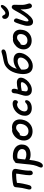

<svg xmlns="http://www.w3.org/2000/svg" viewBox="1806 -2620 1075 4727"><g transform="rotate(-90 2343.5 -256.5)"><path d="M443.8 13.2Q395 13.2 393.1 -66.9Q392.1 -101.1 398.7 -154.8Q405.3 -208.5 415 -267.1Q424.8 -325.7 426.8 -340.8Q430.7 -367.7 432.1 -396H391.1Q295.9 -396 205.1 -377Q204.1 -322.3 186 -231Q156.2 -93.3 144 -63Q136.7 -43 121.1 -31Q105.5 -19 85.9 -19Q59.6 -19 48.3 -39.1Q37.1 -59.1 43 -90.8Q46.9 -108.9 60.3 -165.8Q73.7 -222.7 79.1 -248Q86.9 -287.1 91.1 -340.6Q95.2 -394 99.1 -413.1Q107.4 -456.5 154.8 -467.8Q206.5 -480.5 283.7 -488.8Q360.8 -497.1 428.2 -497.1Q499 -497.1 528.3 -469.7Q557.6 -442.4 545.9 -382.8Q533.7 -323.7 520.5 -238Q507.3 -152.3 505.9 -98.1Q505.9 -89.8 506.3 -74Q506.8 -58.1 506.6 -48.8Q506.3 -39.6 504.9 -32.2Q502 -13.7 484.1 -0.2Q466.3 13.2 443.8 13.2Z M627 261.2Q603.5 261.2 590.6 245.8Q577.6 230.5 584 200.2Q587.4 183.1 597.9 161.9Q608.4 140.6 621.3 107.4Q634.3 74.2 643.6 28.8Q658.2 -46.4 669.2 -181.2Q680.2 -315.9 690.9 -381.8Q694.8 -405.3 707.3 -420.7Q719.7 -436 738.8 -436Q766.1 -478 867.7 -478Q937 -478 993.7 -459Q1050.3 -439.9 1088.1 -405Q1126 -370.1 1141.1 -317.9Q1156.2 -265.6 1143.6 -203.1Q1127.4 -124 1062.5 -82.5Q997.6 -41 901.9 -41Q819.3 -41 771 -70.8Q764.6 -9.3 753.9 45.9Q711.9 261.2 627 261.2ZM802.7 -356Q790.5 -292 780.8 -175.8Q786.6 -174.3 803.7 -165.5Q820.8 -156.7 844.7 -150.9Q868.7 -145 903.8 -145Q957 -145 991.5 -165.5Q1025.9 -186 1034.7 -229Q1046.9 -289.1 999.5 -329.1Q952.1 -369.1 861.8 -369.1Q851.6 -369.1 841.3 -368.2Q831.1 -367.2 819.6 -365.2Q808.1 -363.3 803.7 -362.8Q802.7 -359.9 802.7 -356Z M1477.5 7.8Q1394.5 7.8 1337.9 -28.6Q1281.2 -64.9 1259.8 -127.2Q1238.3 -189.5 1253.9 -267.1Q1263.7 -318.4 1292 -363Q1320.3 -407.7 1356 -436Q1391.6 -464.4 1429 -480.7Q1466.3 -497.1 1497.6 -497.1Q1513.7 -497.1 1523.9 -493.2Q1545.4 -499 1566.9 -499Q1642.1 -499 1691.4 -465.1Q1740.7 -431.2 1757.8 -372.6Q1774.9 -314 1759.8 -238.8Q1737.8 -127 1659.9 -59.6Q1582 7.8 1477.5 7.8ZM1359.9 -249Q1345.7 -177.7 1378.4 -135.3Q1411.1 -92.8 1480 -92.8Q1543.9 -92.8 1591.3 -136.7Q1638.7 -180.7 1652.8 -253.9Q1666.5 -319.3 1642.1 -358.2Q1617.7 -397 1563 -397Q1537.1 -397 1517.6 -387Q1498 -377 1468.8 -353Q1459 -344.7 1446.5 -333.5Q1434.1 -322.3 1428.7 -317.6Q1423.3 -313 1414.6 -309.1Q1405.8 -305.2 1396 -305.2Q1389.6 -305.2 1381.8 -307.1Q1366.2 -284.7 1359.9 -249Z M2044.4 -11.2Q1975.1 -11.2 1929 -40.5Q1882.8 -69.8 1866 -120.1Q1849.1 -170.4 1862.3 -233.9Q1876.5 -304.2 1921.6 -361.8Q1966.8 -419.4 2030 -451.2Q2093.3 -482.9 2160.6 -482.9Q2200.7 -482.9 2224.4 -462.2Q2248 -441.4 2241.2 -405.8Q2235.8 -380.9 2222.9 -367.4Q2210 -354 2190.4 -354Q2178.7 -354 2166 -364Q2153.3 -374 2138.7 -374Q2079.6 -374 2029.5 -327.6Q1979.5 -281.2 1967.3 -220.2Q1957 -171.4 1980 -142.1Q2002.9 -112.8 2053.2 -112.8Q2083.5 -112.8 2106.9 -119.4Q2130.4 -126 2143.8 -135.3Q2157.2 -144.5 2167.5 -154.1Q2177.7 -163.6 2187.5 -170.2Q2197.3 -176.8 2207.5 -176.8Q2247.6 -176.8 2239.3 -127.9Q2228 -75.2 2173.6 -43.2Q2119.1 -11.2 2044.4 -11.2Z M2494.1 -9.8Q2461.9 -9.8 2436 -17.8Q2410.2 -25.9 2393.8 -40Q2377.4 -54.2 2366.7 -72.5Q2356 -90.8 2351.8 -113.3Q2347.7 -135.7 2348.1 -158.4Q2348.6 -181.2 2353.5 -205.1Q2358.9 -231.4 2377.4 -288.8Q2396 -346.2 2400.4 -370.1Q2404.3 -388.2 2406.5 -405.3Q2408.7 -422.4 2410.2 -436.8Q2411.6 -451.2 2412.6 -457Q2417 -480 2432.4 -494.4Q2447.8 -508.8 2470.2 -508.8Q2501.5 -508.8 2514.6 -484.1Q2527.8 -459.5 2520.5 -418.9Q2514.2 -390.6 2502.4 -354Q2596.7 -378.9 2671.4 -378.9Q2740.2 -378.9 2772 -344.2Q2803.7 -309.6 2791.5 -251Q2780.3 -194.8 2736.3 -139.4Q2692.4 -84 2626.5 -46.9Q2560.5 -9.8 2494.1 -9.8ZM2465.3 -224.1Q2457.5 -186.5 2457.3 -160.9Q2457 -135.3 2472.7 -122.1Q2488.3 -108.9 2522.5 -108.9Q2572.3 -108.9 2623 -152.3Q2673.8 -195.8 2685.5 -252Q2688 -264.2 2672.4 -272Q2656.7 -279.8 2628.4 -279.8Q2571.3 -279.8 2473.1 -258.8Q2472.2 -253.9 2470.2 -246.6Q2468.3 -239.3 2467 -233.9Q2465.8 -228.5 2465.3 -224.1Z M3082 13.2Q3027.8 13.2 2988 -6.1Q2948.2 -25.4 2925.5 -58.8Q2902.8 -92.3 2892.3 -139.2Q2881.8 -186 2883.5 -239.5Q2885.3 -293 2897.5 -354Q2911.6 -423.8 2937.7 -481.9Q2963.9 -540 2996.8 -579.6Q3029.8 -619.1 3064.5 -644.8Q3099.1 -670.4 3135.3 -684.1Q3163.6 -694.3 3196.5 -701.9Q3229.5 -709.5 3266.1 -716.3Q3302.7 -723.1 3319.3 -727.1Q3342.8 -732.4 3370.1 -740.5Q3397.5 -748.5 3414.3 -753.2Q3431.2 -757.8 3440.4 -757.8Q3463.4 -757.8 3478.8 -742.4Q3494.1 -727.1 3489.3 -700.2Q3481.4 -663.6 3414.1 -645Q3365.2 -631.8 3282 -620.1Q3198.7 -608.4 3160.2 -592.8Q3113.3 -574.2 3072.3 -517.6Q3031.2 -460.9 3013.2 -381.8Q3062.5 -419.9 3119.9 -440.4Q3177.2 -460.9 3231.4 -460.9Q3325.7 -460.9 3372.8 -409.7Q3419.9 -358.4 3400.4 -267.1Q3390.1 -216.3 3360.4 -166.3Q3330.6 -116.2 3289.1 -76.4Q3247.6 -36.6 3192.9 -11.7Q3138.2 13.2 3082 13.2ZM3197.3 -359.9Q3152.3 -359.9 3099.6 -337.4Q3046.9 -314.9 2995.1 -272.9Q2977.1 -86.9 3095.2 -86.9Q3126.5 -86.9 3159.4 -102.8Q3192.4 -118.7 3218.3 -143.1Q3244.1 -167.5 3262.7 -198Q3281.2 -228.5 3287.1 -257.8Q3297.4 -308.1 3273.7 -334Q3250 -359.9 3197.3 -359.9Z M3708 -14.2Q3632.3 -14.2 3578.9 -48.1Q3525.4 -82 3504.2 -138.9Q3482.9 -195.8 3496.1 -264.2Q3503.4 -301.8 3522.9 -335.9Q3542.5 -370.1 3567.6 -395Q3592.8 -419.9 3621.6 -438.7Q3650.4 -457.5 3678 -466.8Q3705.6 -476.1 3728 -476.1Q3742.7 -476.1 3752.9 -473.1Q3777.3 -477.1 3789.1 -477.1Q3859.9 -477.1 3906.2 -444.1Q3952.6 -411.1 3968.5 -355.5Q3984.4 -299.8 3969.7 -230Q3950.7 -130.4 3878.4 -72.3Q3806.2 -14.2 3708 -14.2ZM3602.1 -248Q3589.4 -189.5 3619.9 -153.8Q3650.4 -118.2 3713.9 -118.2Q3771 -118.2 3811.8 -153.3Q3852.5 -188.5 3864.7 -248Q3877 -305.7 3854.5 -339.8Q3832 -374 3781.7 -374Q3755.9 -374 3736.3 -364.3Q3716.8 -354.5 3690.9 -333Q3681.6 -325.7 3668.7 -314.2Q3655.8 -302.7 3650.4 -298.6Q3645 -294.4 3636 -290.8Q3627 -287.1 3616.7 -287.1H3615.7Q3604.5 -267.1 3602.1 -248Z M4367.2 -570.8Q4321.8 -570.8 4290.5 -590.8Q4259.3 -610.8 4248.3 -638.4Q4237.3 -666 4243.2 -693.8Q4247.1 -714.4 4260.7 -727.3Q4274.4 -740.2 4293.9 -740.2Q4309.1 -740.2 4318.6 -729.5Q4328.1 -718.8 4336.9 -699.2Q4337.9 -697.3 4340.3 -692.6Q4342.8 -688 4344 -686.3Q4345.2 -684.6 4347.7 -680.7Q4350.1 -676.8 4351.6 -675.3Q4353 -673.8 4356 -671.1Q4358.9 -668.5 4361.6 -667.2Q4364.3 -666 4368.2 -664.6Q4372.1 -663.1 4376.5 -662.6Q4380.9 -662.1 4386.2 -662.1Q4399.4 -662.1 4416.3 -671.6Q4433.1 -681.2 4444.3 -690.2Q4455.6 -699.2 4475.1 -716.8Q4481.9 -722.7 4495.8 -735.6Q4509.8 -748.5 4517.3 -755.1Q4524.9 -761.7 4535.9 -767.8Q4546.9 -773.9 4556.2 -773.9Q4573.2 -773.9 4580.6 -762.2Q4587.9 -750.5 4584 -731Q4579.1 -708.5 4560.3 -681.4Q4541.5 -654.3 4513.7 -629.4Q4485.8 -604.5 4446.5 -587.6Q4407.2 -570.8 4367.2 -570.8ZM4170.9 20Q4135.3 20 4112.1 2.2Q4088.9 -15.6 4079.8 -45.4Q4070.8 -75.2 4070.8 -109.6Q4070.8 -144 4079.1 -182.1Q4089.4 -223.6 4108.9 -286.6Q4128.4 -349.6 4140.1 -377.9Q4153.3 -415 4166.7 -433.1Q4180.2 -451.2 4196.8 -451.2Q4223.1 -451.2 4240.5 -429Q4257.8 -406.7 4252 -377Q4249.5 -362.8 4224.6 -296.1Q4199.7 -229.5 4191.9 -196.8Q4179.7 -156.7 4180.7 -124.8Q4181.6 -92.8 4201.2 -92.8Q4254.9 -92.8 4377 -296.9Q4392.6 -322.8 4413.1 -360.4Q4433.6 -397.9 4445.8 -419.2Q4458 -440.4 4473.1 -462.6Q4488.3 -484.9 4502.7 -494.9Q4517.1 -504.9 4532.2 -504.9Q4560.1 -504.9 4575 -486.8Q4589.8 -468.8 4589.8 -438Q4589.8 -424.8 4587.6 -347.2Q4585.4 -269.5 4586.9 -233.9Q4589.8 -191.4 4600.1 -154.3Q4610.4 -117.2 4617.2 -95.7Q4624 -74.2 4621.1 -60.1Q4616.7 -38.6 4599.4 -23.2Q4582 -7.8 4560.1 -7.8Q4525.4 -7.8 4507.3 -47.9Q4489.3 -87.9 4480 -165Q4474.1 -225.1 4474.1 -289.1Q4443.8 -235.8 4424.8 -205.1Q4359.4 -101.1 4294.2 -40.5Q4229 20 4170.9 20Z"/></g></svg>

Font: Shantell Sans Irregular
Style: Italic
Weight: 500
Italic angle: -11.31°
Designer: Stephen Nixon, Anya Danilova, Shantell Martin
Foundry: Arrow Type
Version: Version 1.006;[9816181b4]